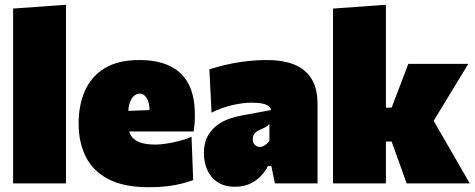

<svg xmlns="http://www.w3.org/2000/svg" viewBox="-20 -770 1992 806"><path d="M35 0Q35 -52 35 -101Q35 -150 35 -213V-493Q35 -552.5 35 -612.2Q35 -672 35 -734L257 -750Q257 -692.5 257 -628.8Q257 -565 257 -493V-213Q257 -150 257 -101Q257 -52 257 0Z M605 16Q500 16 435 -18Q370 -52 340 -112.2Q310 -172.5 310 -251Q310 -329.5 337 -389.8Q364 -450 420.2 -484Q476.5 -518 565 -518Q639 -518 691 -494Q743 -470 770.5 -419.2Q798 -368.5 798 -288Q798 -266.5 796.8 -250.2Q795.5 -234 793 -218L606 -279Q607 -285 607.5 -291.5Q608 -298 608 -303Q608 -337 596.5 -357Q585 -377 567 -377Q554.5 -377 543.2 -368Q532 -359 525 -339.2Q518 -319.5 518 -287V-248Q518 -219.5 529.8 -200.8Q541.5 -182 567 -172.5Q592.5 -163 634 -163Q650 -163 676.2 -166.8Q702.5 -170.5 731.2 -177.8Q760 -185 784 -196L791 -14Q771 -6.5 744 0.5Q717 7.5 682.2 11.8Q647.5 16 605 16ZM393 -218V-300L666 -310L793 -298V-218Z M967 14Q922 14 893 -5.5Q864 -25 850 -57Q836 -89 836 -126Q836 -170.5 852.2 -199.2Q868.5 -228 893 -245.5Q917.5 -263 943.5 -271.8Q969.5 -280.5 989 -284L1117 -308Q1117.5 -316.5 1109.5 -323.5Q1101.5 -330.5 1083.5 -334.8Q1065.5 -339 1036 -339Q1019 -339 998.5 -336.5Q978 -334 955.8 -328.8Q933.5 -323.5 911.2 -315.8Q889 -308 868 -297L859 -479Q878 -485 903.2 -491.8Q928.5 -498.5 959.2 -504.5Q990 -510.5 1025.8 -514.2Q1061.5 -518 1101 -518Q1167.5 -518 1215 -499Q1262.5 -480 1287.8 -439.2Q1313 -398.5 1313 -333Q1313 -307 1313 -271.5Q1313 -236 1313 -212V-190Q1313 -148 1313 -100Q1313 -52 1313 0H1134L1119 -73H1105Q1092.5 -49 1073.2 -29.2Q1054 -9.5 1027.5 2.2Q1001 14 967 14ZM1071 -153Q1078 -153 1085.2 -156.5Q1092.5 -160 1099 -165.8Q1105.5 -171.5 1111 -179V-250Q1107 -245.5 1102.5 -241.8Q1098 -238 1091 -234.2Q1084 -230.5 1073 -226Q1065.5 -223 1058.2 -218.2Q1051 -213.5 1046 -205.8Q1041 -198 1041 -186Q1041 -169 1050.8 -161Q1060.5 -153 1071 -153Z M1687 0Q1677.5 -27.5 1667.8 -54.5Q1658 -81.5 1648.5 -107.5L1624 -176H1584V-318H1624L1649 -383.5Q1660.5 -413 1671.8 -442.8Q1683 -472.5 1694 -502H1946Q1917.5 -455 1889.5 -409.2Q1861.5 -363.5 1833.5 -317L1778 -226L1767 -321L1842.5 -190Q1870 -142.5 1897.5 -94.8Q1925 -47 1952 0ZM1378 0Q1378 -52 1378 -101Q1378 -150 1378 -213V-493Q1378 -552.5 1378 -612.2Q1378 -672 1378 -734L1600 -750Q1600 -692.5 1600 -628.8Q1600 -565 1600 -493V-166Q1600 -122 1600 -82.5Q1600 -43 1600 0Z"/></svg>

Font: Commissioner Thin Black
Style: Regular
Weight: 900
Version: Version 1.000